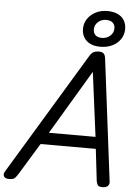

<svg xmlns="http://www.w3.org/2000/svg" viewBox="-112 -1220 934 1288"><g transform="rotate(5 355.5 -576.0)"><path d="M-2 14Q-28 14 -36.5 -1Q-45 -16 -31 -37L460 -850Q473 -873 487 -881.5Q501 -890 526 -890Q546 -890 557 -880.5Q568 -871 571 -841L672 -31Q676 -11 664.5 1.5Q653 14 627 14Q605 14 597.5 5.5Q590 -3 586 -23L561 -238H189L59 -25Q44 -1 33.5 6.5Q23 14 -2 14ZM238 -318H552L496 -751ZM531 -923Q491 -923 463 -936.5Q435 -950 420 -975Q405 -1000 405 -1033Q405 -1071 425.5 -1101Q446 -1131 480.5 -1148.5Q515 -1166 558 -1166Q599 -1166 628 -1152.5Q657 -1139 672 -1114Q687 -1089 687 -1055Q687 -1017 666.5 -987Q646 -957 611 -940Q576 -923 531 -923ZM535 -983Q569 -983 592 -1003.5Q615 -1024 615 -1054Q615 -1078 599.5 -1092Q584 -1106 555 -1106Q523 -1106 500.5 -1085.5Q478 -1065 478 -1036Q478 -1011 493 -997Q508 -983 535 -983Z"/></g></svg>

Font: Playwrite IS
Style: Regular
Weight: 400
Designer: Veronika Burian, José Scaglione
Foundry: TypeTogether
Version: Version 1.002